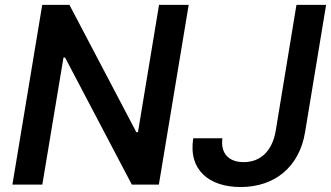

<svg xmlns="http://www.w3.org/2000/svg" viewBox="-20 -747 1340 777"><path d="M743.6 -727.3H623.6L538.4 -212.4H531.6L261 -727.3H150.9L30.2 0H151.3L236.9 -514.2H243.3L513.5 0H622.9ZM762.1 -187.5C741.5 -59.3 826.3 9.9 953.8 9.9C1092 9.9 1191.4 -71.7 1214.5 -211.6L1299.7 -727.3H1179.7L1095.5 -215.9C1081.3 -135.7 1034.1 -90.9 966.3 -90.9C905.9 -90.9 871.8 -126.1 880 -187.5Z"/></svg>

Font: Magic Ui Pro Semi Bold
Style: Italic
Weight: 600
Italic angle: -9.39999°
Designer: Stefan Endress, Andreas Faust
Version: Version 1.000;FEAKit 1.0